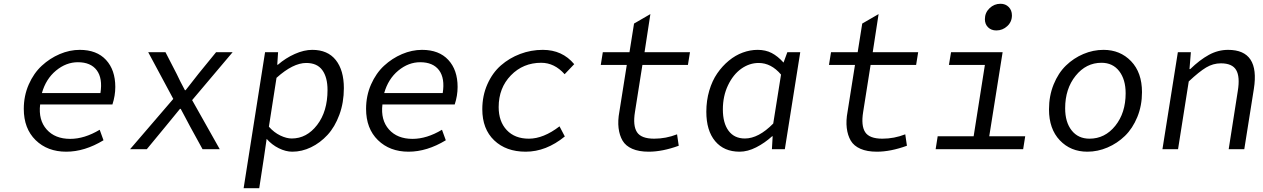

<svg xmlns="http://www.w3.org/2000/svg" viewBox="-20 -784 6636 1009"><path d="M328.1 13.2Q229.5 13.2 167.2 -47.6Q105 -108.4 105 -211.9Q105 -280.8 131.1 -340.1Q157.2 -399.4 199.5 -438.5Q241.7 -477.5 293.9 -499.8Q346.2 -522 398.9 -522Q488.3 -522 537.1 -469.2Q585.9 -416.5 585.9 -327.1Q585.9 -281.2 570.8 -234.9H190.9Q181.2 -153.3 225.1 -103.8Q269 -54.2 349.1 -54.2Q423.8 -54.2 503.9 -102.1L523.9 -46.9Q424.8 13.2 328.1 13.2ZM200.2 -294.9H507.8Q520 -372.6 488.5 -414.8Q457 -457 389.2 -457Q327.6 -457 274.4 -413.1Q221.2 -369.1 200.2 -294.9Z M663.6 0 890.6 -264.2 758.8 -509.8H849.6L908.7 -395Q925.3 -358.9 951.7 -310.1H955.6Q979.5 -339.4 1024.4 -397.9L1115.7 -509.8H1202.6L989.7 -257.8L1134.8 0H1044.4L978.5 -120.1Q970.7 -134.3 954.3 -165.8Q938 -197.3 929.7 -211.9H925.8Q869.6 -144.5 850.6 -120.1L751.5 0Z M1260.3 205.1 1373 -509.8H1441.4L1437 -443.8H1440.4Q1481 -479 1529.3 -500.5Q1577.6 -522 1621.1 -522Q1702.1 -522 1744.6 -468.5Q1787.1 -415 1787.1 -320.8Q1787.1 -245.1 1763.4 -180.9Q1739.7 -116.7 1701.2 -75Q1662.6 -33.2 1614.5 -10Q1566.4 13.2 1516.1 13.2Q1481.9 13.2 1445.3 -4.9Q1408.7 -22.9 1381.3 -54.2L1367.2 43L1342.3 205.1ZM1513.2 -56.2Q1591.8 -56.2 1646.5 -127.2Q1701.2 -198.2 1701.2 -311Q1701.2 -377.9 1673.8 -415.5Q1646.5 -453.1 1589.4 -453.1Q1520 -453.1 1433.1 -375L1393.1 -118.2Q1420.4 -87.4 1453.1 -71.8Q1485.8 -56.2 1513.2 -56.2Z M2127 13.2Q2028.3 13.2 1966.1 -47.6Q1903.8 -108.4 1903.8 -211.9Q1903.8 -280.8 1929.9 -340.1Q1956.1 -399.4 1998.3 -438.5Q2040.5 -477.5 2092.8 -499.8Q2145 -522 2197.8 -522Q2287.1 -522 2335.9 -469.2Q2384.8 -416.5 2384.8 -327.1Q2384.8 -281.2 2369.6 -234.9H1989.7Q1980 -153.3 2023.9 -103.8Q2067.9 -54.2 2147.9 -54.2Q2222.7 -54.2 2302.7 -102.1L2322.8 -46.9Q2223.6 13.2 2127 13.2ZM1999 -294.9H2306.6Q2318.8 -372.6 2287.4 -414.8Q2255.9 -457 2188 -457Q2126.5 -457 2073.2 -413.1Q2020 -369.1 1999 -294.9Z M2742.7 13.2Q2639.6 13.2 2577.1 -46.4Q2514.6 -106 2514.6 -210Q2514.6 -281.2 2541.3 -341.3Q2567.9 -401.4 2612.3 -440.2Q2656.7 -479 2713.6 -500.5Q2770.5 -522 2832.5 -522Q2935.1 -522 2997.6 -446.8L2947.3 -394Q2893.6 -454.1 2824.2 -454.1Q2729 -454.1 2664.8 -387.9Q2600.6 -321.8 2600.6 -221.2Q2600.6 -145.5 2643.1 -100.3Q2685.5 -55.2 2759.3 -55.2Q2835.9 -55.2 2920.4 -120.1L2948.2 -66.9Q2850.1 13.2 2742.7 13.2Z M3389.2 13.2Q3337.4 13.2 3302.7 -2Q3268.1 -17.1 3251.7 -44.9Q3235.4 -72.8 3230.7 -111.3Q3226.1 -149.9 3234.9 -196.8L3273.9 -442.9H3137.2L3147.9 -509.8H3288.1L3312 -660.2L3397.9 -710L3367.2 -509.8H3606L3595.2 -442.9H3356L3316.9 -195.8Q3305.2 -124 3327.4 -89.6Q3349.6 -55.2 3418 -55.2Q3479.5 -55.2 3538.1 -78.1L3546.9 -18.1Q3460.9 13.2 3389.2 13.2Z M3866.7 13.2Q3784.7 13.2 3738.3 -42.2Q3691.9 -97.7 3691.9 -196.8Q3691.9 -255.4 3707.3 -307.6Q3722.7 -359.9 3749.3 -398.4Q3775.9 -437 3810.3 -465.3Q3844.7 -493.7 3883.5 -507.8Q3922.4 -522 3961.4 -522Q4003.4 -522 4035.4 -505.4Q4067.4 -488.8 4097.7 -455.1L4117.7 -509.8H4185.5L4104.5 0H4036.6L4040.5 -67.9H4037.6Q3999 -32.7 3954.1 -9.8Q3909.2 13.2 3866.7 13.2ZM3894.5 -56.2Q3966.3 -56.2 4043.5 -134.8L4084.5 -392.1Q4032.7 -453.1 3966.8 -453.1Q3918.5 -453.1 3875.7 -422.9Q3833 -392.6 3805.9 -335.9Q3778.8 -279.3 3778.8 -209Q3778.8 -137.2 3808.8 -96.7Q3838.9 -56.2 3894.5 -56.2Z M4588.4 13.2Q4536.6 13.2 4502 -2Q4467.3 -17.1 4450.9 -44.9Q4434.6 -72.8 4429.9 -111.3Q4425.3 -149.9 4434.1 -196.8L4473.1 -442.9H4336.4L4347.2 -509.8H4487.3L4511.2 -660.2L4597.2 -710L4566.4 -509.8H4805.2L4794.4 -442.9H4555.2L4516.1 -195.8Q4504.4 -124 4526.6 -89.6Q4548.8 -55.2 4617.2 -55.2Q4678.7 -55.2 4737.3 -78.1L4746.1 -18.1Q4660.2 13.2 4588.4 13.2Z M5215.8 -624Q5189.5 -624 5172.6 -640.4Q5155.8 -656.7 5155.8 -683.1Q5155.8 -717.3 5180.2 -740.7Q5204.6 -764.2 5237.8 -764.2Q5264.2 -764.2 5281 -747.1Q5297.9 -730 5297.9 -703.1Q5297.9 -669.4 5273.4 -646.7Q5249 -624 5215.8 -624ZM4897 0 4907.7 -67.9H5096.7L5155.8 -442.9H4966.8L4978 -509.8H5249L5178.7 -67.9H5367.7L5356.9 0Z M5694.3 13.2Q5606.4 13.2 5549.6 -46.6Q5492.7 -106.4 5492.7 -209Q5492.7 -280.3 5517.1 -340.3Q5541.5 -400.4 5581.8 -439.5Q5622.1 -478.5 5673.3 -500.2Q5724.6 -522 5779.3 -522Q5866.7 -522 5924.1 -462.4Q5981.4 -402.8 5981.4 -299.8Q5981.4 -229 5956.8 -168.9Q5932.1 -108.9 5891.8 -69.8Q5851.6 -30.8 5800 -8.8Q5748.5 13.2 5694.3 13.2ZM5705.6 -55.2Q5786.6 -55.2 5841.1 -123Q5895.5 -190.9 5895.5 -293.9Q5895.5 -366.2 5861.6 -410.2Q5827.6 -454.1 5768.6 -454.1Q5687.5 -454.1 5632.6 -385.7Q5577.6 -317.4 5577.6 -214.8Q5577.6 -142.1 5611.8 -98.6Q5646 -55.2 5705.6 -55.2Z M6088.9 0 6169.9 -509.8H6238.3L6231 -420.9H6234.9Q6284.7 -469.2 6332.8 -495.6Q6380.9 -522 6434.1 -522Q6601.6 -522 6569.3 -316.9L6519 0H6437L6484.9 -306.2Q6497.1 -380.9 6476.3 -416Q6455.6 -451.2 6396 -451.2Q6355 -451.2 6318.6 -429.4Q6282.2 -407.7 6227.1 -356L6170.9 0Z"/></svg>

Font: Office Code Pro D Italic
Style: Regular
Weight: 400
Italic angle: -9°
Designer: Nathan Rutzky & Paul D. Hunt
Foundry: Adobe Systems Incorporated
Version: Version 1.004;PS 001.004;hotconv 1.0.70;makeotf.lib2.5.58329